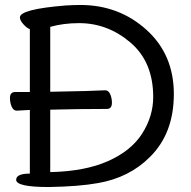

<svg xmlns="http://www.w3.org/2000/svg" viewBox="-20 -738 768 772"><path d="M182 -46Q322 -49 415 -90.5Q508 -132 552 -201.5Q596 -271 596 -348Q596 -489 504.5 -567Q413 -645 298 -645Q235 -645 182 -630V-369Q355 -372 403 -375Q416 -375 423 -359.5Q430 -344 430 -325Q430 -300 410 -300Q293 -300 182 -297ZM176 14Q45 14 45 -15Q45 -40 100 -40V-296L47 -293Q34 -293 27 -309Q20 -325 20 -344Q20 -368 41 -368H100V-621Q89 -624 74.5 -640Q60 -656 60 -668Q60 -701 244 -716Q277 -718 303 -718Q458 -718 568.5 -618.5Q679 -519 679 -360Q679 -201 582 -106Q500 -24 375 -2Q298 12 176 14Z"/></svg>

Font: LXGW WenKai Lite Medium
Style: Regular
Weight: 500
Designer: LXGW / Fontworks Inc.
Foundry: LXGW / Fontworks Inc.
Version: Version 1.511; March 25, 2025